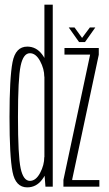

<svg xmlns="http://www.w3.org/2000/svg" viewBox="-20 -805 468 828"><path d="M176 0H207.5V-785H171.5V-58.5ZM97.5 3Q136 3 161.2 -30Q186.5 -63 186.5 -101.5L171 -128Q171 -93 152.8 -59Q134.5 -25 109 -25Q80.5 -25 69 -79.2Q57.5 -133.5 57.5 -300Q57.5 -467 69 -521.2Q80.5 -575.5 109 -575.5Q134.5 -575.5 152.8 -541.8Q171 -508 171 -474L186.5 -499Q186.5 -537.5 161.2 -570.8Q136 -604 97.5 -604Q47 -604 34 -536.8Q21 -469.5 21 -300Q21 -131 34 -64Q47 3 97.5 3ZM253.5 0H408.5V-28.5H291.5V-32L406 -569V-598H258V-569.5H368.5V-568.5L253.5 -29ZM321 -623.5H346.5L391 -686.5H367.5L334 -641.5L301.5 -686.5H276.5Z"/></svg>

Font: Anybody ExtraCondensed ExtraLight
Style: Regular
Weight: 250
Width: 2
Version: Version 1.113;gftools[0.9.25]